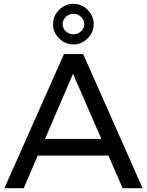

<svg xmlns="http://www.w3.org/2000/svg" viewBox="-20 -982 766 1002"><path d="M620 0 546 -170H177L104 0H3L314 -700H414L724 0ZM215 -257H509L361 -597ZM469 -856Q469 -813 437.5 -781.5Q406 -750 363 -750Q320 -750 288.5 -781.5Q257 -813 257 -856Q257 -899 288.5 -930.5Q320 -962 363 -962Q406 -962 437.5 -930.5Q469 -899 469 -856ZM307 -856Q307 -834 323.5 -818.5Q340 -803 363 -803Q386 -803 403 -818.5Q420 -834 420 -856Q420 -878 403 -894Q386 -910 363 -910Q340 -910 323.5 -894Q307 -878 307 -856Z"/></svg>

Font: Gontserrat
Style: Regular
Weight: 400
Designer: Julieta Ulanovsky
Foundry: Julieta Ulanovsky
Version: Version 6.001